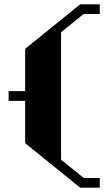

<svg xmlns="http://www.w3.org/2000/svg" viewBox="-20 -781 505 893"><path d="M264 -631V-38L370 47H444V92H353L97 -115V-312H20V-357H97V-554L353 -761H444V-716H369Z"/></svg>

Font: Geostar Fill
Style: Regular
Weight: 400
Designer: Joe Prince
Foundry: Joe Prince
Version: Version 1.002